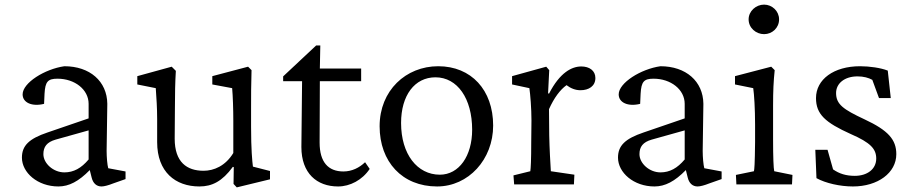

<svg xmlns="http://www.w3.org/2000/svg" viewBox="-20 -799 3955 832"><path d="M233 9C279 9 321 -13 369 -62L377 -30C383 -5 398 9 420 9C431 9 450 4 470 -4L524 -23V-56L449 -70C445 -84 442 -118 442 -145L445 -349C444 -447 369 -512 259 -512C174 -500 78 -440 78 -390C78 -354 119 -336 171 -349L173 -393C176 -445 187 -458 229 -458C304 -458 364 -411 364 -349V-286L186 -225C106 -198 75 -168 75 -116C75 -51 143 9 233 9ZM168 -131C168 -163 183 -183 221 -194L364 -234V-108C332 -70 299 -52 259 -52C211 -52 168 -91 168 -131Z M1076 -77C1073 -101 1068 -151 1068 -249V-329C1068 -391 1068 -424 1070 -495L1055 -510L900 -469V-433L986 -417C989 -383 991 -326 991 -275V-136C957 -80 907 -59 862 -59C790 -59 737 -96 737 -198L738 -333C738 -391 739 -443 742 -492L724 -510L575 -469V-433L655 -417C658 -374 661 -331 661 -284V-183C661 -54 740 9 844 9C899 9 943 -13 989 -76L993 -75L992 -2L1006 13L1150 -22V-58Z M1582 -67 1562 -96C1537 -72 1505 -56 1468 -56C1402 -56 1365 -97 1365 -181L1366 -447H1545V-502H1366L1368 -602H1350L1207 -468V-447H1289L1286 -162C1286 -48 1353 9 1445 9C1497 9 1550 -19 1582 -67Z M1874 9C2010 9 2117 -108 2117 -255C2117 -409 2022 -512 1879 -512C1739 -512 1625 -407 1625 -252C1625 -98 1723 9 1874 9ZM1718 -266C1718 -386 1777 -464 1867 -464C1962 -464 2026 -372 2026 -237C2026 -123 1969 -42 1886 -42C1788 -42 1718 -131 1718 -266Z M2208 0H2467L2469 -42L2367 -57C2365 -87 2361 -159 2360 -213L2359 -326C2381 -375 2407 -410 2435 -430C2453 -416 2474 -408 2495 -408C2532 -408 2560 -426 2560 -461C2560 -493 2534 -511 2499 -511C2458 -511 2406 -485 2359 -393L2355 -395L2360 -495L2347 -510L2199 -469V-433L2274 -417C2278 -390 2283 -329 2283 -277L2282 -184C2282 -106 2280 -69 2278 -57L2205 -39Z M2816 9C2862 9 2904 -13 2952 -62L2960 -30C2966 -5 2981 9 3003 9C3014 9 3033 4 3053 -4L3107 -23V-56L3032 -70C3028 -84 3025 -118 3025 -145L3028 -349C3027 -447 2952 -512 2842 -512C2757 -500 2661 -440 2661 -390C2661 -354 2702 -336 2754 -349L2756 -393C2759 -445 2770 -458 2812 -458C2887 -458 2947 -411 2947 -349V-286L2769 -225C2689 -198 2658 -168 2658 -116C2658 -51 2726 9 2816 9ZM2751 -131C2751 -163 2766 -183 2804 -194L2947 -234V-108C2915 -70 2882 -52 2842 -52C2794 -52 2751 -91 2751 -131Z M3171 0H3412L3414 -41L3335 -57C3332 -69 3330 -119 3330 -194V-342C3330 -405 3332 -447 3337 -495L3322 -510L3165 -469V-433L3244 -417C3248 -390 3252 -328 3252 -259V-184C3251 -86 3249 -65 3247 -57L3169 -41ZM3224 -715C3224 -678 3256 -651 3291 -651C3326 -651 3356 -678 3356 -715C3356 -751 3326 -779 3291 -779C3256 -779 3224 -751 3224 -715Z M3676 9C3784 9 3864 -50 3864 -131C3864 -194 3829 -234 3726 -282C3634 -325 3603 -347 3603 -396C3603 -437 3639 -468 3696 -468C3722 -468 3744 -462 3760 -453L3789 -374H3840L3827 -493C3797 -505 3748 -512 3707 -512C3593 -512 3516 -455 3516 -374C3516 -304 3556 -268 3667 -218C3752 -181 3777 -154 3777 -112C3777 -66 3738 -37 3684 -37C3647 -37 3617 -46 3590 -65L3566 -150H3513L3518 -27C3558 -5 3620 9 3676 9Z"/></svg>

Font: TPK Tissa Web Quiz
Style: Regular
Weight: 400
Designer: Jacques Le Bailly, Suppakit Chalermlarp | Katatrad Co.,Ltd.
Foundry: Jacques Le Bailly, Cadson Demak Co.,Ltd.
Version: Version 5.000;Glyphs 3.1.2 (3151)